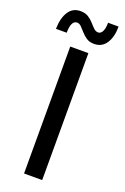

<svg xmlns="http://www.w3.org/2000/svg" viewBox="-169 -943 647 995"><g transform="rotate(20 155.0 -445.5)"><path d="M105 0V-700H205V0ZM216 -755Q190 -755 173 -766.5Q156 -778 143.5 -792.5Q131 -807 120 -818Q109 -829 96 -829Q64 -829 63 -761H4Q5 -820 27.5 -855.5Q50 -891 93 -891Q119 -891 136.5 -880Q154 -869 166.5 -854.5Q179 -840 190.5 -829Q202 -818 215 -818Q230 -818 238.5 -835Q247 -852 247 -883H305Q305 -826 282 -790.5Q259 -755 216 -755Z"/></g></svg>

Font: Montserrat Medium
Style: Regular
Weight: 500
Designer: Julieta Ulanovsky
Foundry: Julieta Ulanovsky
Version: Version 9.000; ttfautohint (v1.8.4.7-5d5b)